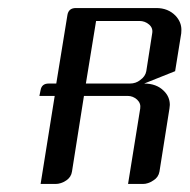

<svg xmlns="http://www.w3.org/2000/svg" viewBox="-20 -458 472 478"><path d="M78.1 -219.2 81.1 -233.9Q84 -250 101.1 -250H120.1L147.9 -420.9Q150.9 -438 168.9 -438H369.1Q398.4 -438 417 -418.9Q431.6 -403.3 431.6 -383.8Q431.6 -377.9 431.2 -375L416 -280.8L338.9 -250Q369.6 -250 387.7 -231.9Q402.8 -217.3 402.8 -196.8Q402.8 -193.8 401.9 -188L377 -30.8Q374.5 -16.6 361.8 -8.8Q348.6 0 335.9 0H298.8L329.1 -188Q331.1 -200.7 321.3 -210Q311 -219.2 297.9 -219.2H189L159.2 -30.8Q157.2 -17.1 145 -8.8Q131.8 0 118.2 0H81.1L116.2 -219.2ZM193.8 -250H303.2Q318.4 -250 329.1 -258.8Q341.8 -267.6 344.2 -280.8L358.9 -375Q361.3 -388.2 351.1 -397Q340.8 -405.8 327.1 -405.8H219.2Z"/></svg>

Font: Hhenum
Style: Italic
Weight: 400
Designer: T. Christopher White
Version: Version 1.0